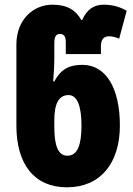

<svg xmlns="http://www.w3.org/2000/svg" viewBox="-20 -790 570 820"><path d="M266 10C408 10 492 -92 492 -254C492 -413 433 -513 332 -513C281 -513 242 -499 212 -442H207C211 -488 212 -517 212 -538V-607C212 -634 220 -645 236 -645C253 -645 261 -634 261 -610V-559H411V-593C411 -618 421 -635 445 -635C459 -635 471 -632 489 -625L521 -744C487 -764 453 -770 423 -770C380 -770 351 -749 331 -705H327C304 -746 268 -770 204 -770C121 -770 50 -705 50 -600V-254C50 -89 126 10 266 10ZM268 -125C228 -125 212 -168 212 -248V-277C212 -345 230 -384 273 -384C312 -384 328 -331 328 -254C328 -173 312 -125 268 -125Z"/></svg>

Font: Noto Sans Georgian ExtraCondensed Black
Style: Regular
Weight: 900
Width: 2
Designer: Monotype Design Team, Akaki Razmadze
Foundry: Google LLC
Version: Version 2.005